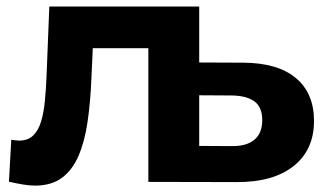

<svg xmlns="http://www.w3.org/2000/svg" viewBox="-20 -558 1005 589"><path d="M87.6 11.4Q70.5 11.4 50.3 8Q30.1 4.6 7.4 -0.6L14.6 -129.3Q21.2 -128.3 27.2 -127.5Q33.2 -126.7 38.2 -126.7Q66.2 -126.7 82.2 -142.7Q98.2 -158.8 106.3 -186.1Q114.4 -213.5 117.7 -248.8Q121.1 -284 122.7 -322.3L131.3 -537.9H591.1V0H435.1V-448.2L470.2 -410.2H233.8L266.5 -450L260.3 -315.1Q257.3 -243.5 248.5 -183.5Q239.7 -123.5 220.9 -80Q202.2 -36.4 169.9 -12.5Q137.6 11.4 87.6 11.4ZM705.4 0.6 435.1 0V-537.9H590.7V-366.3L726.8 -365.7Q832 -365.1 887.6 -318.6Q943.3 -272.1 943.3 -187.1Q943.3 -98.2 880.6 -48.5Q817.8 1.2 705.4 0.6ZM690.9 -109.8Q736.2 -109.2 760.4 -129.3Q784.5 -149.5 784.5 -189.3Q784.5 -229.2 760.7 -246.8Q736.8 -264.5 690.9 -265.1L590.7 -265.7V-110.4Z"/></svg>

Font: Montserrat Thin
Style: Regular
Weight: 100
Designer: Julieta Ulanovsky
Foundry: Julieta Ulanovsky
Version: Version 9.000